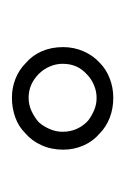

<svg xmlns="http://www.w3.org/2000/svg" viewBox="36 -721 210 322"><g transform="rotate(-90 141.0 -560.0)"><path d="M81 -560Q81 -571 85.5 -581.5Q90 -592 97 -600Q105 -607 115.5 -612Q126 -617 138 -617Q150 -617 160 -612.5Q170 -608 178 -600Q186 -592 190.5 -581.5Q195 -571 195 -560Q195 -547 190.5 -537Q186 -527 177 -519Q170 -512 159.5 -507.5Q149 -503 138 -503Q127 -503 117.5 -507Q108 -511 100 -517Q91 -525 86 -536Q81 -547 81 -560ZM223 -559Q223 -579 216 -595Q209 -611 196 -622Q185 -633 170 -639Q155 -645 138 -645Q121 -645 105.5 -639.5Q90 -634 79 -623Q66 -612 58.5 -595.5Q51 -579 51 -559Q51 -541 58 -525Q65 -509 78 -498Q89 -487 104.5 -481Q120 -475 138 -475Q155 -475 170.5 -481Q186 -487 197 -498Q209 -509 216 -525Q223 -541 223 -559Z"/></g></svg>

Font: Josefin Slab Thin
Style: Regular
Weight: 400
Version: Version 2.000